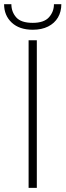

<svg xmlns="http://www.w3.org/2000/svg" viewBox="-26 -905 316 925"><path d="M151.4 -710.9V0H111.8V-710.9ZM233.9 -884.8H269.5Q269.5 -848.6 253.2 -820.8Q236.8 -793 205.8 -777.3Q174.8 -761.7 131.8 -761.7Q67.4 -761.7 30.5 -796.1Q-6.3 -830.6 -6.3 -884.8H28.8Q28.8 -848.1 52 -821.5Q75.2 -794.9 131.8 -794.9Q186 -794.9 210 -821.8Q233.9 -848.6 233.9 -884.8Z"/></svg>

Font: Roboto ExtraLight
Style: Regular
Weight: 250
Designer: Christian Robertson
Foundry: Google
Version: Version 3.009; 2024